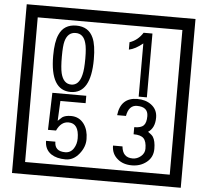

<svg xmlns="http://www.w3.org/2000/svg" viewBox="-65 -1030 1285 1190"><g transform="rotate(5 577.5 -435.0)"><path d="M1103 90H53V-960H1103ZM1028 15V-885H128V15ZM497 -656Q497 -442 371 -442Q244 -442 244 -656Q244 -744 265 -789Q294 -855 371 -855Q448 -855 477 -789Q497 -745 497 -656ZM444 -656Q444 -723 435 -752Q420 -809 371 -809Q322 -809 306 -752Q298 -723 298 -656Q298 -587 306 -553Q322 -488 371 -488Q419 -488 435 -554Q444 -587 444 -656ZM845 -450H794V-781Q748 -743 708 -735V-781Q759 -798 790 -847H845ZM495 -160Q496 -111 460.5 -67Q425 -23 376 -23Q321 -23 286 -46Q246 -74 246 -127H304Q304 -67 370 -67Q404 -67 423 -97Q440 -124 440 -159Q440 -253 375 -253Q328 -253 302 -196H252L259 -427H470V-381H313L307 -257Q320 -269 333 -281Q352 -294 387 -294Q439 -294 469 -252Q495 -215 495 -160ZM919 -136Q919 -84 880.5 -53Q842 -22 789 -22Q734 -22 700 -51Q662 -82 662 -134H721Q727 -65 790 -65Q818 -65 841 -84.5Q864 -104 864 -132Q864 -177 846 -196Q828 -215 783 -215V-259Q825 -259 841.5 -276Q858 -293 858 -334Q858 -392 789 -392Q738 -392 726 -324H671Q684 -435 788 -435Q839 -435 874 -409Q913 -380 913 -330Q913 -265 871 -238Q895 -222 903 -210Q919 -185 919 -136Z"/></g></svg>

Font: Unicode BMP Fallback SIL
Style: Regular
Weight: 400
Foundry: NRSI, SIL International
Version: Version 5.1 Based on Unicode 5.1